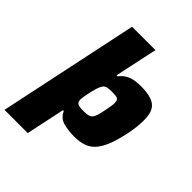

<svg xmlns="http://www.w3.org/2000/svg" viewBox="-290 -879 1215 1215"><g transform="rotate(45 317.5 -271.5)"><path d="M-30 200 169 -743H378L317 -456H326Q349 -485 374.5 -497.5Q400 -510 426 -513.5Q452 -517 475 -517Q532 -517 569 -504.5Q606 -492 623.5 -462.5Q641 -433 641 -378Q641 -353 638 -321Q635 -289 627 -250Q611 -173 591 -123Q571 -73 544.5 -44Q518 -15 482.5 -3.5Q447 8 401 8Q348 8 304 -4Q260 -16 241 -60H233L178 200ZM324 -148Q351 -148 367 -151Q383 -154 392.5 -164Q402 -174 409 -196Q416 -218 423 -255Q428 -279 430.5 -296.5Q433 -314 433 -326Q433 -342 426.5 -350Q420 -358 406.5 -360Q393 -362 369 -362Q349 -362 335.5 -360Q322 -358 313 -351.5Q304 -345 298 -332Q293 -323 288 -308Q283 -293 278.5 -274.5Q274 -256 270.5 -238.5Q267 -221 265 -207.5Q263 -194 263 -188Q263 -163 277 -155.5Q291 -148 324 -148Z"/></g></svg>

Font: Saira Expanded ExtraBold
Style: Italic
Weight: 800
Width: 7
Italic angle: -12°
Designer: Hector Gatti with collaboration of the Omnibus-Type team
Foundry: Omnibus-Type
Version: Version 1.101